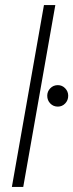

<svg xmlns="http://www.w3.org/2000/svg" viewBox="-20 -740 290 760"><path d="M27 0 154 -720H199L72 0ZM209 -318Q191 -318 179 -330.5Q167 -343 167 -361Q167 -378 179 -390.5Q191 -403 209 -403Q226 -403 238 -390.5Q250 -378 250 -361Q250 -343 238 -330.5Q226 -318 209 -318Z"/></svg>

Font: DM Sans 16pt ExtraLight
Style: Italic
Weight: 250
Italic angle: -10°
Version: Version 4.004;gftools[0.9.30]